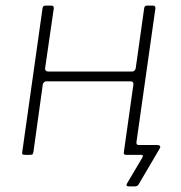

<svg xmlns="http://www.w3.org/2000/svg" viewBox="-20 -550 642 682"><path d="M437 112Q426 112 431 102L486 9Q488 4 487 2Q486 0 482 0H442L445 -35H461L465 -48Q464 -40 466 -37.5Q468 -35 472 -35H539Q545 -35 548 -31.5Q551 -28 547 -22L473 104Q471 108 467.5 110Q464 112 459 112ZM69 0Q62 0 60 -2Q58 -4 59 -10L131 -520Q132 -530 141 -530H163Q172 -530 171 -520L140 -306Q140 -302 143 -299Q146 -296 150 -296H450Q455 -296 458 -299.5Q461 -303 462 -307L492 -520Q493 -530 502 -530H524Q533 -530 532 -520L460 -12Q459 -5 457 -2.5Q455 0 447 0H430Q423 0 421 -2Q419 -4 420 -10L454 -251Q454 -256 451.5 -258.5Q449 -261 444 -261H144Q140 -261 136.5 -258Q133 -255 132 -250L99 -12Q98 -5 96 -2.5Q94 0 86 0Z"/></svg>

Font: Libre Franklin Thin
Style: Italic
Weight: 100
Italic angle: -8°
Designer: Pablo Impallari, Rodrigo Fuenzalida, Nhung Nguyen
Foundry: Impallari Type
Version: Version 3.000